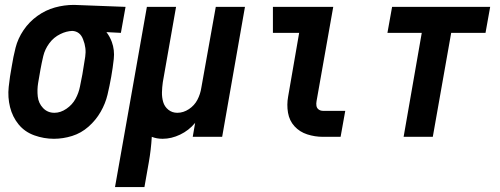

<svg xmlns="http://www.w3.org/2000/svg" viewBox="-20 -558 2040 783"><path d="M200 8Q159 8 120 -6Q81 -20 56 -50.5Q31 -81 21 -121Q11 -161 15.5 -203.5Q20 -246 28 -288Q34 -326 43.5 -363.5Q53 -401 76 -435Q99 -469 132.5 -493Q166 -517 204 -527.5Q242 -538 281 -538H282L492 -530L473 -424L414 -427Q428 -409 436 -387Q448 -354 444 -317.5Q440 -281 433.5 -244.5Q427 -208 418.5 -172Q410 -136 390.5 -102Q371 -68 341 -41.5Q311 -15 274 -3.5Q237 8 200 8ZM202 -98Q227 -98 251 -114.5Q275 -131 288 -155Q301 -179 306 -204.5Q311 -230 316 -255Q322 -291 327.5 -326.5Q333 -362 319 -397Q307 -430 275 -432Q250 -431 226 -419Q199 -406 181 -381.5Q163 -357 156.5 -329.5Q150 -302 145 -274.5Q140 -247 135.5 -219.5Q131 -192 134 -164.5Q137 -137 155.5 -117.5Q174 -98 202 -98Z M449 205 528 -241 579 -530H698L644 -223Q641 -202 640.5 -181.5Q640 -161 645.5 -142Q651 -123 666.5 -110.5Q682 -98 703 -98Q728 -98 750.5 -113Q773 -128 785 -151Q797 -174 801 -200L860 -530H979L886 0H766L776 -58L775 -56Q750 -26 714.5 -9Q679 8 643 8Q619 8 599 0Q596 52 587 103L569 205Z M1297 0Q1264 0 1233 -10Q1202 -20 1181 -43Q1160 -66 1154.5 -98.5Q1149 -131 1155 -164L1200 -424H1093V-530H1339L1271 -146Q1269 -136 1270.5 -126.5Q1272 -117 1279.5 -111.5Q1287 -106 1297 -106H1388L1369 0Z M1626 0 1700 -424H1560L1579 -530H1979L1960 -424H1820L1745 0Z"/></svg>

Font: Iosevka SS08
Style: Bold Italic
Weight: 700
Italic angle: -10°
Monospace: yes
Designer: Belleve Invis
Foundry: Belleve Invis
Version: 2.1.0; ttfautohint (v1.8.2)